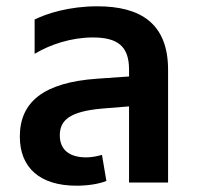

<svg xmlns="http://www.w3.org/2000/svg" viewBox="-20 -580 628 610"><path d="M318 -5 304 -88C290 -84 272 -80 254 -80C202 -80 170 -103 170 -150C170 -199 203 -226 304 -235L390 -242V0H514V-358C514 -506 426 -560 289 -560C200 -560 128 -537 90 -518V-409C140 -439 207 -461 275 -461C355 -461 390 -432 390 -359V-337L289 -330C117 -318 43 -255 43 -146C43 -47 107 10 223 10C258 10 292 5 318 -5Z"/></svg>

Font: Noto Sans Thai Semi
Style: Regular
Weight: 600
Designer: Monotype Design Team
Foundry: Monotype Imaging Inc.
Version: Version 1.901